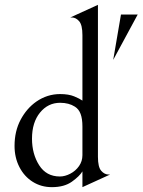

<svg xmlns="http://www.w3.org/2000/svg" viewBox="-20 -760 588 792"><path d="M227 -32Q248 -32 270 -43.5Q292 -55 306 -75Q320 -95 320 -120V-238Q320 -270 312.5 -290Q305 -310 289 -320Q264 -336 228 -336Q178 -336 145 -295.5Q112 -255 112 -188Q112 -125 141.5 -78.5Q171 -32 227 -32ZM276 -688H270L384 -740V-113Q384 -71 397.5 -55.5Q411 -40 428 -40H434L320 12V-53Q308 -33 276.5 -10.5Q245 12 194 12Q150 12 115 -10Q80 -32 60 -71Q40 -110 40 -158Q40 -219 65 -266Q90 -313 130 -341Q175 -372 228 -372Q263 -372 286 -362.5Q309 -353 320 -345V-615Q320 -657 306.5 -672.5Q293 -688 276 -688ZM479 -700H548L447 -513Z"/></svg>

Font: BellefairVN
Style: Regular
Weight: 400
Designer: Nick Shinn, Liron Lavi Turkenic
Foundry: Shinntype
Version: Version 1.003